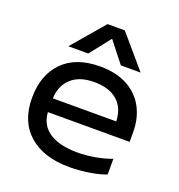

<svg xmlns="http://www.w3.org/2000/svg" viewBox="-130 -808 867 931"><g transform="rotate(20 304.0 -342.5)"><path d="M267 -700H356L498 -534H396L312 -641L228 -534H125ZM45 -239Q45 -357 112.5 -426Q180 -495 305 -495Q388 -495 446 -463.5Q504 -432 533.5 -376.5Q563 -321 563 -250V-200H141Q146 -132 198.5 -98.5Q251 -65 341 -65Q387 -65 434 -73.5Q481 -82 517 -96V-15Q485 -2 432.5 6.5Q380 15 329 15Q196 15 120.5 -51.5Q45 -118 45 -239ZM468 -271Q466 -339 423.5 -376.5Q381 -414 303 -414Q227 -414 185 -375Q143 -336 141 -271Z"/></g></svg>

Font: Prompt
Style: Regular
Weight: 400
Designer: Katatrad Team
Foundry: CadsonDemak
Version: Version 1.001